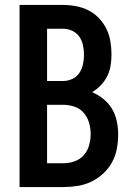

<svg xmlns="http://www.w3.org/2000/svg" viewBox="-20 -755 540 775"><path d="M59 0V-735H235Q261 -735 287.5 -730Q314 -725 337.5 -713Q361 -701 379.5 -681.5Q398 -662 409.5 -638.5Q421 -615 425.5 -588.5Q430 -562 430 -536Q430 -513 426.5 -490.5Q423 -468 413 -448Q403 -428 387.5 -411.5Q372 -395 352 -383Q377 -372 398 -355Q419 -338 432.5 -315Q446 -292 451.5 -265.5Q457 -239 457 -212Q457 -183 451.5 -154Q446 -125 432 -99.5Q418 -74 396 -54Q374 -34 348 -21.5Q322 -9 293 -4.5Q264 0 235 0ZM170 -428H235Q254 -428 272 -436.5Q290 -445 300.5 -461Q311 -477 315 -496Q319 -515 319 -534Q319 -553 315 -572Q311 -591 300.5 -606.5Q290 -622 272 -630.5Q254 -639 235 -639H170ZM170 -96H235Q258 -96 280 -103.5Q302 -111 317.5 -128Q333 -145 339.5 -168Q346 -191 346 -214Q346 -237 339.5 -259.5Q333 -282 318 -299.5Q303 -317 280.5 -324.5Q258 -332 235 -332H170Z"/></svg>

Font: Iosevka Curly
Style: Bold
Weight: 700
Monospace: yes
Designer: Belleve Invis
Foundry: Belleve Invis
Version: Version 22.1.2; ttfautohint (v1.8.4)